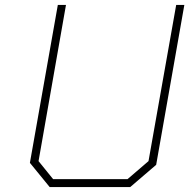

<svg xmlns="http://www.w3.org/2000/svg" viewBox="-20 -757 766 777"><path d="M507 0H181L101 -98L214 -737H247L136 -105L195 -32H496L581 -105L693 -737H726L612 -90Z"/></svg>

Font: Tomorrow ExtraLight
Style: Italic
Weight: 275
Italic angle: -10°
Designer: Tony de Marco, Monica Rizzolli
Foundry: Just in Type
Version: Version 2.002